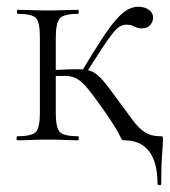

<svg xmlns="http://www.w3.org/2000/svg" viewBox="-20 -415 502 568"><path d="M98 -81V-305Q98 -349 86.5 -361.5Q75 -374 33 -374Q30 -374 30 -380Q30 -386 33 -386Q51 -386 74.5 -385Q98 -384 123 -384Q146 -384 169.5 -385Q193 -386 211 -386Q213 -386 213 -380Q213 -374 211 -374Q168 -374 156.5 -360Q145 -346 145 -303V-81Q145 -38 156.5 -25Q168 -12 211 -12Q213 -12 213 -6Q213 0 211 0Q192 0 169 -1Q146 -2 123 -2Q98 -2 74.5 -1Q51 0 32 0Q29 0 29 -6Q29 -12 32 -12Q75 -12 86.5 -25Q98 -38 98 -81ZM453 -12Q460 -12 461 -10.5Q462 -9 462 0Q462 9 461 21Q460 33 458.5 57Q457 81 457 129Q457 133 451.5 133Q446 133 446 129Q446 65 421 32.5Q396 0 347 0Q343 0 341 -2Q339 -4 335 -12.5Q331 -21 319 -41Q307 -61 282 -96Q256 -133 239.5 -153Q223 -173 208.5 -181.5Q194 -190 174 -190.5Q154 -191 120 -189L119 -207Q163 -209 190.5 -210Q218 -211 234.5 -208.5Q251 -206 264 -196.5Q277 -187 292 -168Q307 -149 331 -116Q355 -84 372 -60.5Q389 -37 407.5 -24.5Q426 -12 453 -12ZM233 -196 222 -204Q256 -261 280.5 -298.5Q305 -336 323.5 -357Q342 -378 357.5 -386.5Q373 -395 389 -395Q408 -395 420.5 -386Q433 -377 433 -363Q433 -351 424.5 -341Q416 -331 399 -331Q390 -331 383.5 -334Q377 -337 371 -339.5Q365 -342 354 -342Q345 -342 336 -337.5Q327 -333 315 -318.5Q303 -304 283.5 -274.5Q264 -245 233 -196Z"/></svg>

Font: Cormorant Infant Light
Style: Regular
Weight: 300
Designer: Christian Thalmann (Catharsis Fonts)
Foundry: Catharsis Fonts
Version: Version 4.001